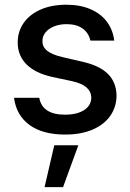

<svg xmlns="http://www.w3.org/2000/svg" viewBox="-20 -557 550 810"><path d="M260.7 -455.1Q231.4 -455.1 208 -445.6Q184.6 -436 171.6 -419.9Q158.7 -403.8 159.2 -383.8Q158.2 -359.9 178.5 -343.3Q198.7 -326.7 242.2 -316.4L326.2 -296.9Q399.4 -280.8 435.1 -245.4Q470.7 -210 471.7 -153.3Q471.2 -105.5 445.1 -68.1Q418.9 -30.8 370.1 -10Q321.3 10.7 254.9 10.7Q160.2 10.7 104.5 -29.8Q48.8 -70.3 39.1 -144.5H145.5Q158.7 -73.2 253.9 -73.2Q304.7 -73.2 334.7 -92.5Q364.7 -111.8 365.2 -145.5Q364.3 -171.4 344.5 -188.5Q324.7 -205.6 283.2 -214.8L200.2 -232.4Q128.4 -248.5 91.6 -285.6Q54.7 -322.8 54.7 -377.9Q54.7 -424.8 80.3 -460.9Q106 -497.1 152.3 -517.1Q198.7 -537.1 259.8 -537.1Q317.9 -537.1 361.6 -518.3Q405.3 -499.5 430.9 -465.3Q456.5 -431.2 461.9 -385.7H361.3Q354 -418.5 328.4 -436.8Q302.7 -455.1 260.7 -455.1ZM209 55.7H310.5L246.1 232.4H168Z"/></svg>

Font: Pretendard GOV Medium
Style: Regular
Weight: 500
Designer: Base glyphs from Inter by Rasmus Andersson; Hangeul glyphs from Noto Sans CJK(Source Han Sans) by Jang Soo-young and Kan
Foundry: Kil Hyung-jin
Version: Version 1.309